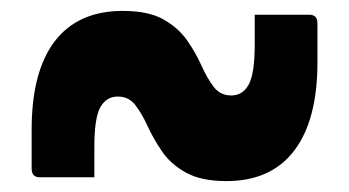

<svg xmlns="http://www.w3.org/2000/svg" viewBox="-20 -476 640 352"><path d="M395 -144Q349 -144 321 -159.5Q293 -175 277 -198.5Q261 -222 250.5 -245Q240 -268 228 -283.5Q216 -299 196 -299Q175 -299 164 -279.5Q153 -260 153 -207V-151H53Q38 -151 38 -167V-238Q38 -345 80.5 -400.5Q123 -456 205 -456Q252 -456 279.5 -440.5Q307 -425 323 -402Q339 -379 349.5 -355.5Q360 -332 372 -316.5Q384 -301 404 -301Q425 -301 436 -321Q447 -341 447 -395V-449H547Q562 -449 562 -433V-362Q562 -256 519.5 -200Q477 -144 395 -144Z"/></svg>

Font: Recursive Mn Lnr St
Style: Bold
Weight: 700
Monospace: yes
Version: Version 1.079;hotconv 1.0.112;makeotfexe 2.5.65598; ttfautoh